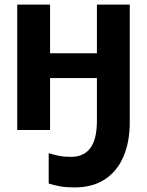

<svg xmlns="http://www.w3.org/2000/svg" viewBox="-20 -566 640 836"><path d="M306 250Q265 250 239.5 245Q214 240 192 233V101Q215 108 237 112.5Q259 117 289 117Q345 117 373.5 78.5Q402 40 402 -41V-226H198V0H55V-546H198V-334H402V-546H545V-34Q545 52 517.5 116Q490 180 436.5 215Q383 250 306 250Z"/></svg>

Font: Noto Sans Mono
Style: Bold
Weight: 700
Designer: Monotype Design Team
Foundry: Monotype Imaging Inc.
Version: Version 2.014